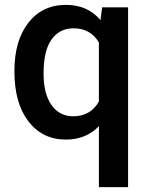

<svg xmlns="http://www.w3.org/2000/svg" viewBox="-20 -558 608 781"><path d="M38.6 -268.6Q38.6 -392.6 95.2 -465.3Q151.9 -538.1 248.5 -538.1Q336.9 -538.1 388.7 -476.1L395.5 -528.3H501V203.1H382.3V-44.9Q330.6 9.8 247.6 9.8Q152.8 9.8 95.7 -64.2Q38.6 -138.2 38.6 -268.6ZM157.2 -258.3Q157.2 -177.2 189.2 -131.1Q221.2 -85 277.8 -85Q348.1 -85 382.3 -145V-385.3Q348.1 -442.9 278.8 -442.9Q222.2 -442.9 189.7 -397.5Q157.2 -352.1 157.2 -258.3Z"/></svg>

Font: TypoPRO Roboto
Style: Regular
Weight: 500
Designer: Google
Version: Version 2.136; 2016